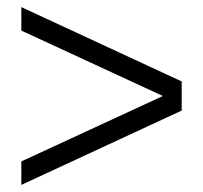

<svg xmlns="http://www.w3.org/2000/svg" viewBox="-20 -560 571 540"><path d="M40 -40V-106L438 -290L40 -474V-540L491 -331V-249Z"/></svg>

Font: Geist Light
Style: Regular
Weight: 400
Designer: Basement.studio, Andrés Briganti, Mateo Zaragoza
Foundry: Basement.studio, Vercel, Andrés Briganti, Guido Ferreyra, Mateo Zaragoza
Version: Version 1.401